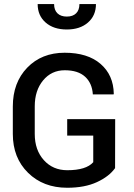

<svg xmlns="http://www.w3.org/2000/svg" viewBox="-20 -905 653 936"><path d="M307.6 10.3Q190.9 10.3 116.7 -62.7Q42.5 -135.7 42.5 -252V-385.7Q42.5 -502.4 112.8 -575.2Q183.1 -647.9 295.2 -647.9Q407.2 -647.9 470.2 -593.5Q533.2 -539.1 534.7 -447.8L533.7 -444.8H432.6Q429.2 -499.5 394.8 -531Q360.4 -562.5 295.7 -562.5Q231 -562.5 190.2 -513.2Q149.4 -463.9 149.4 -386.7V-252Q149.4 -173.8 193.6 -124.5Q237.8 -75.2 308.1 -75.2Q399.9 -75.2 434.6 -114.3V-244.1H307.6V-324.2H541.5L541 -85.4Q511.7 -44.4 452.4 -17.1Q393.1 10.3 307.6 10.3ZM367.2 -885.3H447.8Q447.8 -829.1 408.9 -795.2Q370.1 -761.2 305.7 -761.2Q241.2 -761.2 202.4 -795.2Q163.6 -829.1 163.6 -885.3H243.7Q243.7 -856 260 -840.1Q276.4 -824.2 305.7 -824.2Q335 -824.2 351.1 -840.1Q367.2 -856 367.2 -885.3Z"/></svg>

Font: Yantramanav Medium
Style: Regular
Weight: 500
Version: Version 1.001;PS 1.0;hotconv 1.0.72;makeotf.lib2.5.5900; ttf